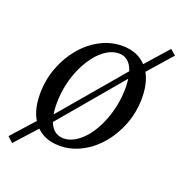

<svg xmlns="http://www.w3.org/2000/svg" viewBox="-108 -571 695 727"><g transform="rotate(20 239.0 -207.5)"><path d="M121 -48.4 104.8 -66.1 357.3 -363.7 372.6 -346.8ZM16.9 62.9 -4.8 42.7 94.4 -67.7 114.5 -45.2ZM383.1 -345.2 362.9 -366.9 461.3 -478.2 483.1 -458.9ZM188.7 11.3Q124.2 11.3 88.3 -31Q52.4 -73.4 52.4 -148.4Q52.4 -204 71 -254Q89.5 -304 121.8 -342.7Q154 -381.5 196 -403.6Q237.9 -425.8 284.7 -425.8Q348.4 -425.8 384.7 -383.5Q421 -341.1 421 -265.3Q421 -209.7 402.4 -160.1Q383.9 -110.5 351.6 -71.8Q319.4 -33.1 277 -10.9Q234.7 11.3 188.7 11.3ZM193.5 -20.2Q216.9 -20.2 239.9 -34.3Q262.9 -48.4 282.7 -73Q302.4 -97.6 317.3 -130.6Q332.3 -163.7 340.7 -201.2Q349.2 -238.7 349.2 -278.2Q349.2 -334.7 331.9 -364.5Q314.5 -394.4 281.5 -394.4Q257.3 -394.4 234.3 -380.2Q211.3 -366.1 191.5 -341.5Q171.8 -316.9 156.5 -284.3Q141.1 -251.6 132.7 -213.7Q124.2 -175.8 124.2 -136.3Q124.2 -79.8 141.9 -50Q159.7 -20.2 193.5 -20.2Z"/></g></svg>

Font: Playfair 5pt SemiExpanded Light 12pt
Style: Italic
Weight: 300
Italic angle: -15.6°
Version: Version 2.000;gftools[0.9.28]